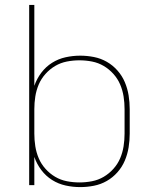

<svg xmlns="http://www.w3.org/2000/svg" viewBox="-20 -755 640 783"><path d="M307 8Q277 8 247.5 1.5Q218 -5 192.5 -21Q167 -37 148.5 -61.5Q130 -86 120 -115V0H99V-735H120V-405Q130 -434 148.5 -458.5Q167 -483 192.5 -499Q218 -515 247.5 -521.5Q277 -528 307 -528Q335 -528 363 -522.5Q391 -517 415.5 -503Q440 -489 459 -467.5Q478 -446 489 -420Q500 -394 504.5 -366Q509 -338 509 -310V-210Q509 -182 504.5 -154Q500 -126 489 -100Q478 -74 459 -52.5Q440 -31 415.5 -17Q391 -3 363 2.5Q335 8 307 8ZM304 -11Q330 -11 355.5 -16Q381 -21 403 -34Q425 -47 442.5 -66.5Q460 -86 470 -109.5Q480 -133 484 -158.5Q488 -184 488 -210V-310Q488 -336 484 -361.5Q480 -387 470 -410.5Q460 -434 442.5 -453.5Q425 -473 403 -486Q381 -499 355.5 -504Q330 -509 304 -509Q278 -509 252.5 -504Q227 -499 205 -486Q183 -473 165.5 -453.5Q148 -434 138 -410.5Q128 -387 124 -361.5Q120 -336 120 -310V-210Q120 -184 124 -158.5Q128 -133 138 -109.5Q148 -86 165.5 -66.5Q183 -47 205 -34Q227 -21 252.5 -16Q278 -11 304 -11Z"/></svg>

Font: Iosevka Thin Extended
Style: Regular
Weight: 100
Width: 7
Monospace: yes
Designer: Belleve Invis
Foundry: Belleve Invis
Version: Version 32.5.0; ttfautohint (v1.8.4)